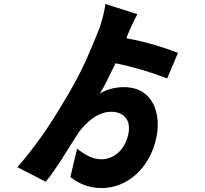

<svg xmlns="http://www.w3.org/2000/svg" viewBox="-20 -863 1040 974"><path d="M773 -164C798 -278 762 -421 608 -421C559 -421 514 -406 486 -388C508 -421 535 -479 566 -542C656 -524 752 -495 828 -465L883 -595C800 -626 724 -650 621 -669C624 -675 625 -680 627 -685C636 -708 662 -764 677 -791L514 -843C512 -810 496 -754 485 -721C463 -666 444 -620 424 -575L420 -566C418 -562 417 -558 415 -554L411 -546C381 -481 346 -416 293 -329C263 -279 230 -227 193 -174L187 -166C151 -116 112 -65 68 -15L212 59C238 28 266 -14 294 -56L299 -65C330 -113 359 -161 381 -194C418 -241 473 -296 545 -296C597 -296 650 -264 630 -178C610 -93 549 -55 495 -55C450 -55 413 -76 371 -109L337 35C385 73 437 91 496 91C626 91 740 -10 773 -164Z"/></svg>

Font: Glow Sans SC Normal ExtraBold
Style: Regular
Weight: 800
Designer: Ryoko NISHIZUKA (kana, bopomofo & ideographs); Paul D. Hunt (Latin, Greek & Cyrillic); Sandoll Communications, Soo-young
Version: Version 0.93